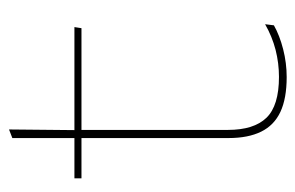

<svg xmlns="http://www.w3.org/2000/svg" viewBox="-137 -525 670 436"><g transform="rotate(-90 198.0 -307.0)"><path d="M241 9Q192.5 9 162 -5.2Q131.5 -19.5 117 -49Q102.5 -78.5 102.5 -123V-462.5H121V-124.5Q121 -65.5 148.5 -37Q176 -8.5 241.5 -8.5Q272.5 -8.5 302.8 -16.2Q333 -24 361 -40L358.5 -20Q335.5 -7 304.2 1Q273 9 241 9ZM11 -457V-473H354.5L352 -457ZM102.5 -468V-614L122 -621.5L120.5 -468Z"/></g></svg>

Font: Anek Latin Medium Thin
Style: Regular
Weight: 250
Version: Version 1.003